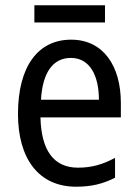

<svg xmlns="http://www.w3.org/2000/svg" viewBox="-20 -696 522 726"><path d="M377 -676H110V-611H377ZM249 -546C123 -546 48 -444 48 -265C48 -99 124 10 268 10C326 10 370 -1 415 -24V-99C368 -74 327 -62 275 -62C184 -62 136 -126 133 -252H437V-307C437 -446 371 -546 249 -546ZM248 -477C321 -477 354 -408 354 -319H135C141 -423 181 -477 248 -477Z"/></svg>

Font: Noto Sans Oriya Cond
Style: Regular
Weight: 400
Width: 3
Designer: Amélie Bonet and Sol Matas
Foundry: Google LLC
Version: Version 2.006